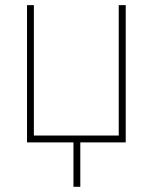

<svg xmlns="http://www.w3.org/2000/svg" viewBox="-20 -548 587 739"><path d="M84 -528.3C84 -528.3 84 0 84 0C84 0 262.7 0 262.7 0C262.7 0 262.7 170.9 262.7 170.9C262.7 170.9 289.1 170.9 289.1 170.9C289.1 170.9 289.1 0 289.1 0C289.1 0 463.9 0 463.9 0C463.9 0 463.9 -528.3 463.9 -528.3C463.9 -528.3 437 -528.3 437 -528.3C437 -528.3 437 -26.4 437 -26.4C437 -26.4 110.4 -26.4 110.4 -26.4C110.4 -26.4 110.4 -528.3 110.4 -528.3C110.4 -528.3 84 -528.3 84 -528.3Z"/></svg>

Font: WOX
Style: Regular
Weight: 500
Designer: Google
Foundry: ""
Version: ""